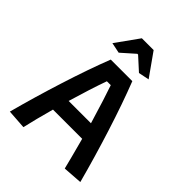

<svg xmlns="http://www.w3.org/2000/svg" viewBox="-229 -955 1083 1083"><g transform="rotate(45 312.0 -413.5)"><path d="M167 -690 265 -827H359L456 -690L392 -677L315 -747H309L230 -677ZM31 -8Q72 -162 124 -326Q176 -490 226 -618H398Q448 -490 500 -326Q552 -162 593 -8L477 0L459 -71Q439 -149 428 -188H195Q165 -79 147 0ZM401 -285Q353 -445 328 -516H297Q263 -421 223 -285Z"/></g></svg>

Font: Athiti SemiBold
Style: Regular
Weight: 600
Designer: CadsonDemak Team
Foundry: CadsonDemak
Version: Version 1.033